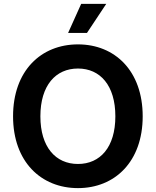

<svg xmlns="http://www.w3.org/2000/svg" viewBox="-20 -968 810 998"><path d="M385.3 9.8C576.7 9.8 721.7 -127.4 721.7 -363.3C721.7 -600.1 576.7 -737.3 385.3 -737.3C192.9 -737.3 47.9 -600.1 47.9 -363.3C47.9 -127.9 192.9 9.8 385.3 9.8ZM385.3 -115.7C269.5 -115.7 189.9 -203.1 189.9 -363.3C189.9 -524.4 269.5 -611.8 385.3 -611.8C500.5 -611.8 579.6 -524.4 579.6 -363.3C579.6 -202.6 500.5 -115.7 385.3 -115.7ZM334 -796.9H432.1L532.2 -947.8H401.9Z"/></svg>

Font: Raveo SemiBold
Style: Regular
Weight: 600
Designer: Jakub Foglar, Rasmus Andersson (Inter)
Foundry: Jakubfoglar.com
Version: Version 1.100;Glyphs 3.2.3 (3260)